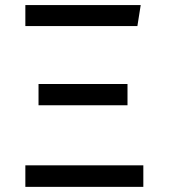

<svg xmlns="http://www.w3.org/2000/svg" viewBox="-20 -726 655 746"><path d="M526.7 -706.2 513.8 -624.6H78.5V-706.2ZM475.4 -399.5V-316.9H129.7V-399.5ZM536.9 -83.6V0H78.5V-83.6Z"/></svg>

Font: FiraCode Nerd Font
Style: Regular
Weight: 400
Designer: Carrois Corporate, Edenspiekermann AG, Nikita Prokopov
Foundry: Carrois Corporate, Edenspiekermann AG, Nikita Prokopov
Version: Version 6.002;Nerd Fonts 2.2.2